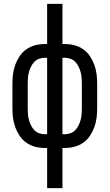

<svg xmlns="http://www.w3.org/2000/svg" viewBox="-20 -755 565 990"><path d="M223 215V8H210Q185 8 160.5 1.5Q136 -5 115.5 -19.5Q95 -34 81 -55Q67 -76 58.5 -99.5Q50 -123 47 -147.5Q44 -172 44 -197V-323Q44 -348 47 -372.5Q50 -397 58.5 -420.5Q67 -444 81 -465Q95 -486 115.5 -500.5Q136 -515 160.5 -521.5Q185 -528 210 -528H223V-735H302V-528H315Q340 -528 364.5 -521.5Q389 -515 409.5 -500.5Q430 -486 444 -465Q458 -444 466.5 -420.5Q475 -397 478 -372.5Q481 -348 481 -323V-197Q481 -172 478 -147.5Q475 -123 466.5 -99.5Q458 -76 444 -55Q430 -34 409.5 -19.5Q389 -5 364.5 1.5Q340 8 315 8H302V215ZM210 -63H223V-457H210Q195 -457 180.5 -451.5Q166 -446 156 -435Q146 -424 139.5 -410.5Q133 -397 129 -382.5Q125 -368 124 -353Q123 -338 123 -323V-197Q123 -182 124 -167Q125 -152 129 -137.5Q133 -123 139.5 -109.5Q146 -96 156 -85Q166 -74 180.5 -68.5Q195 -63 210 -63ZM302 -63H315Q330 -63 344.5 -68.5Q359 -74 369 -85Q379 -96 385.5 -109.5Q392 -123 396 -137.5Q400 -152 401 -167Q402 -182 402 -197V-323Q402 -338 401 -353Q400 -368 396 -382.5Q392 -397 385.5 -410.5Q379 -424 369 -435Q359 -446 344.5 -451.5Q330 -457 315 -457H302Z"/></svg>

Font: Iosevka Pride
Style: Regular
Weight: 400
Monospace: yes
Designer: Belleve Invis
Foundry: Belleve Invis
Version: Version 30.3.1; ttfautohint (v1.8.4)